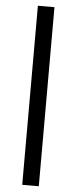

<svg xmlns="http://www.w3.org/2000/svg" viewBox="-62 -732 401 1004"><g transform="rotate(5 138.5 -230.0)"><path d="M182 240H95V-700H182Z"/></g></svg>

Font: Tilda Sans Medium
Style: Regular
Weight: 500
Designer: ParaType Ltd
Foundry: ParaType Ltd
Version: Version 1.009